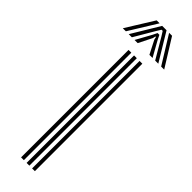

<svg xmlns="http://www.w3.org/2000/svg" viewBox="-288 -760 758 758"><g transform="rotate(45 91.5 -380.5)"><path d="M114.5 0V-600H130V0ZM53 0V-600H68.5V0ZM83.8 0V-600H99.2V0ZM-23.5 -644.5 49 -761H65.5L-6.5 -644.5ZM9.5 -644.5 79.8 -761H104.2L174.5 -644.5H157.2L108 -728L95.2 -748.5H88.8L76 -727.8L27 -644.5ZM190.5 -644.5 118.5 -761H135L207.5 -644.5ZM42 -644.5 78.2 -710.2 87 -728.2H97L105.8 -710.2L142.5 -644.5H125L96.2 -700.8L93.5 -712.5H90.5L87.8 -700.8L59.5 -644.5Z"/></g></svg>

Font: Big Shoulders Inline Display Medium
Style: Regular
Weight: 500
Designer: Patric King
Foundry: XO Type Co
Version: Version 1.000